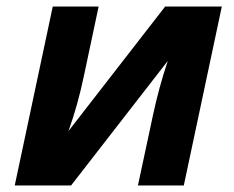

<svg xmlns="http://www.w3.org/2000/svg" viewBox="-20 -566 714 586"><path d="M25 0 141 -546H281L236 -334Q227 -291 215.5 -249.5Q204 -208 189 -166L484 -546H657L541 0H401L447 -215Q456 -257 467 -297.5Q478 -338 492 -380L197 0Z"/></svg>

Font: BC Sans
Style: Bold Italic
Weight: 700
Italic angle: -12°
Designer: Monotype Design Team
Province of B.C.
Foundry: Monotype Imaging Inc.
Version: Version 2.000;GOOG;noto-source:20170915:90ef993387c0